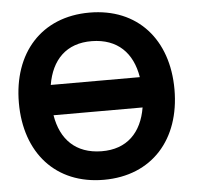

<svg xmlns="http://www.w3.org/2000/svg" viewBox="-53 -789 884 858"><g transform="rotate(-5 389.0 -360.0)"><path d="M379 15C595 15 728 -136 728 -360C728 -584 595 -735 379 -735C163 -735 30 -584 30 -360C30 -136 163 15 379 15ZM379 -607C494 -605.5 560.5 -538 578.5 -428H179C197.5 -539 264 -608.5 379 -607ZM379 -113C264 -114.5 197.5 -182 179.5 -292H579C560.5 -181 494 -111.5 379 -113Z"/></g></svg>

Font: Manrope ExtraBold
Style: Regular
Weight: 800
Designer: Mikhail Sharanda
Foundry: Mikhail Sharanda
Version: Version 4.505